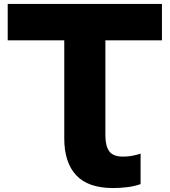

<svg xmlns="http://www.w3.org/2000/svg" viewBox="-20 -770 860 971"><path d="M19 -750H799V-566H19ZM602 22Q628 22 650.5 17.5Q673 13 691 7V161Q661 172 624 176.5Q587 181 552 181Q426 181 365.5 116.5Q305 52 305 -70V-659H513V-84Q513 -32 532.5 -5Q552 22 602 22Z"/></svg>

Font: Unbounded
Style: Bold
Weight: 700
Designer: Luke Prowse, Jean-Baptiste Morizot, Fátima Lázaro, Florian Runge
Foundry: NaN
Version: Version 1.700